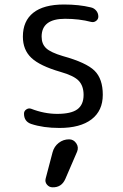

<svg xmlns="http://www.w3.org/2000/svg" viewBox="-20 -550 540 840"><path d="M245.1 -235.4Q154.3 -261.7 117.2 -296.9Q80.1 -332 80.1 -389.6Q80.1 -458 125.5 -494.1Q170.9 -530.3 259.8 -530.3Q326.2 -530.3 377.9 -517.6Q391.6 -514.6 400.9 -503.4Q410.2 -492.2 410.2 -477.5Q410.2 -465.8 400.4 -458.5Q390.6 -451.2 378.9 -454.1Q326.2 -467.8 264.6 -467.8Q162.1 -467.8 162.1 -389.6Q162.1 -357.4 182.1 -338.9Q202.1 -320.3 254.9 -304.7Q357.4 -276.4 393.6 -240.7Q429.7 -205.1 429.7 -135.3Q429.7 -65.4 380.4 -27.8Q331.1 9.8 240.2 9.8Q168.9 9.8 116.2 -7.8Q85 -18.6 85 -52.7Q85 -64.5 95.2 -71.3Q105.5 -78.1 116.2 -74.2Q173.8 -51.8 230.5 -51.8Q291 -51.8 318.4 -71.8Q345.7 -91.8 345.7 -134.8Q345.7 -173.8 324.7 -196.3Q303.7 -218.8 245.1 -235.4ZM210 116.2Q216.8 90.8 236.8 75.2Q256.8 59.6 282.2 59.6Q301.8 59.6 313.5 76.7Q325.2 93.8 317.4 113.3L265.6 233.4Q249 270.5 210 269.5Q195.3 269.5 185.5 257.8Q175.8 246.1 179.7 231.4Z"/></svg>

Font: Rounded-X Mgen+ 1mn regular
Style: Regular
Weight: 400
Designer: [Source Han Sans]
Ryoko NISHIZUKA  (kana & ideographs); Paul D. Hunt (Latin, Greek & Cyrillic); Wenlong ZHANG  (bopomofo
Version: Version 1.059.20150602